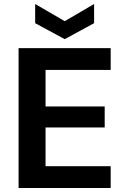

<svg xmlns="http://www.w3.org/2000/svg" viewBox="-20 -941 630 961"><path d="M73 0V-700H534V-591H208V-408H504V-303H208V-109H534V0ZM304 -745 156 -825V-921L304 -835L451 -921V-825Z"/></svg>

Font: DM Sans 10pt
Style: Bold
Weight: 700
Version: Version 4.004;gftools[0.9.30]